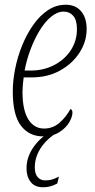

<svg xmlns="http://www.w3.org/2000/svg" viewBox="-20 -566 400 811"><path d="M161 10Q103 10 68.5 -35Q34 -80 34 -180Q34 -225 44 -275.5Q54 -326 73.5 -374Q93 -422 120.5 -461Q148 -500 182.5 -523Q217 -546 258 -546Q299 -546 322.5 -518.5Q346 -491 346 -443Q346 -391 316.5 -344.5Q287 -298 234.5 -268.5Q182 -239 113 -239H80Q78 -227 76.5 -208.5Q75 -190 75 -179Q75 -101 99.5 -62Q124 -23 166 -23Q204 -23 232.5 -48.5Q261 -74 277 -105Q286 -104 286 -90Q286 -73 272.5 -49.5Q259 -26 231 -8Q203 10 161 10ZM109 -268Q165 -268 209.5 -291.5Q254 -315 279.5 -354.5Q305 -394 305 -443Q305 -481 289.5 -499Q274 -517 249 -517Q222 -517 195.5 -495Q169 -473 147 -436.5Q125 -400 108.5 -356Q92 -312 84 -268ZM162 225Q127 225 109.5 202.5Q92 180 92 145Q92 95 125 50.5Q158 6 208 -15H238Q188 10 157.5 51.5Q127 93 127 141Q127 168 139 182Q151 196 171 196Q188 196 200.5 192Q213 188 229 180L222 209Q194 225 162 225Z"/></svg>

Font: Noto Serif ExtraCondensed ExtraLight
Style: Italic
Weight: 200
Width: 2
Italic angle: -12°
Designer: Monotype Design Team
Foundry: Monotype Imaging Inc.
Version: Version 2.014; ttfautohint (v1.8.4.7-5d5b)